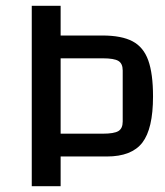

<svg xmlns="http://www.w3.org/2000/svg" viewBox="-20 -645 570 665"><path d="M335 -522Q401 -522 439 -502Q477 -482 493.5 -436Q510 -390 510 -311Q510 -199 473 -151Q436 -103 350 -103H190V0H90V-625H190V-522ZM405 -224V-401Q405 -425 390 -434Q375 -443 336 -443H190V-182H336Q375 -182 390 -191Q405 -200 405 -224Z"/></svg>

Font: Changa ExtraLight
Style: Regular
Weight: 400
Version: Version 3.002; ttfautohint (v1.8.2)